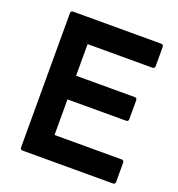

<svg xmlns="http://www.w3.org/2000/svg" viewBox="-132 -844 885 953"><g transform="rotate(20 310.0 -367.0)"><path d="M93 0Q80 0 80 -13V-721Q80 -734 93 -734H557Q570 -734 570 -721V-620Q570 -607 557 -607H215V-440H524Q537 -440 537 -427V-328Q537 -315 524 -315H215V-127H569Q582 -127 582 -114V-13Q582 0 569 0Z"/></g></svg>

Font: LINE Seed Sans App
Style: Bold
Weight: 700
Designer: LINE VX Design & Dalton Maag Ltd & Sandoll Inc
Foundry: Dalton Maag Ltd
Version: Version 1.003